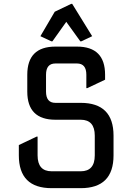

<svg xmlns="http://www.w3.org/2000/svg" viewBox="-20 -980 689 1000"><path d="M249 0Q78.1 0 78.1 -170.9V-224.6L170.9 -268.6H175.8V-170.9Q175.8 -87.9 249 -87.9H400.4Q473.6 -87.9 473.6 -170.9V-273.4Q473.6 -356.4 400.4 -356.4H268.6Q122.1 -356.4 122.1 -502.9V-590.8Q122.1 -737.3 268.6 -737.3H380.9Q527.3 -737.3 527.3 -590.8V-564.9L434.6 -521H429.7V-590.8Q429.7 -649.4 380.9 -649.4H268.6Q219.7 -649.4 219.7 -590.8V-502.9Q219.7 -444.3 268.6 -444.3H400.4Q571.3 -444.3 571.3 -273.4V-170.9Q571.3 0 400.4 0ZM190.4 -791.5 265.1 -918.9 351.1 -960H356L460 -791.5L403.3 -764.6H398.4L325.2 -866.2L252.9 -764.6H248Z"/></svg>

Font: Nova Square
Style: Book
Weight: 400
Version: Version 2.000